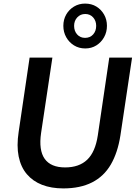

<svg xmlns="http://www.w3.org/2000/svg" viewBox="-20 -1040 761 1070"><path d="M333 10Q266 10 214.5 -10Q163 -30 129.5 -69.5Q96 -109 84 -168Q72 -227 84 -305L145 -719H272L209 -299Q195 -203 229 -155Q263 -107 343 -107Q421 -107 466 -150Q511 -193 525 -285L589 -719H716L651 -285Q636 -189 597.5 -123Q559 -57 493 -23.5Q427 10 333 10ZM455 -770Q420 -770 392.5 -787Q365 -804 349 -832.5Q333 -861 333 -896Q333 -931 349 -959Q365 -987 392.5 -1003.5Q420 -1020 454 -1020Q490 -1020 517 -1003.5Q544 -987 560 -959Q576 -931 576 -896Q576 -861 560 -832.5Q544 -804 517 -787Q490 -770 455 -770ZM454 -829Q482 -829 499 -848Q516 -867 516 -896Q516 -924 499 -943Q482 -962 455 -962Q428 -962 410.5 -943Q393 -924 393 -896Q393 -867 410 -848Q427 -829 454 -829Z"/></svg>

Font: Nunitoga
Style: Bold Italic
Weight: 700
Italic angle: -9°
Designer: Vernon Adams
Foundry: Vernon Adams
Version: Version 1.0